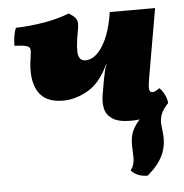

<svg xmlns="http://www.w3.org/2000/svg" viewBox="-51 -517 780 814"><g transform="rotate(-5 338.5 -110.0)"><path d="M495 9Q442 9 416.5 -8Q391 -25 385 -51.5Q379 -78 384 -108L395 -172Q399 -194 403 -210.5Q407 -227 412 -238H410Q374 -161 321 -131Q268 -101 215 -101Q139 -101 109 -152Q79 -203 94 -295Q98 -319 96.5 -330Q95 -341 80.5 -345Q66 -349 30 -351Q30 -369 33 -389.5Q36 -410 43 -426Q105 -428 163.5 -438Q222 -448 271 -467Q291 -455 299 -444.5Q307 -434 307 -420.5Q307 -407 302 -383Q289 -311 295.5 -287Q302 -263 325 -263Q366 -263 399 -316Q432 -369 445 -458H638L587 -165Q581 -131 582.5 -117.5Q584 -104 596 -104Q601 -104 607.5 -106.5Q614 -109 626 -118Q637 -109 647 -89.5Q657 -70 658 -52Q625 -20 582 -5.5Q539 9 495 9ZM545 247Q500 247 475 219Q492 196 491.5 165.5Q491 135 490 115Q489 87 496.5 63Q504 39 527 11.5Q550 -16 597 -52H658Q634 -27 626.5 -5.5Q619 16 621 35.5Q623 55 625 74Q630 125 611 166Q592 207 545 247Z"/></g></svg>

Font: Vollkorn Black
Style: Italic
Weight: 900
Italic angle: -11°
Designer: Friedrich Althausen
Foundry: Friedrich Althausen
Version: Version 5.000; ttfautohint (v1.8.3)